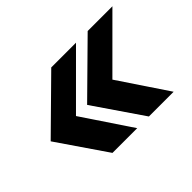

<svg xmlns="http://www.w3.org/2000/svg" viewBox="-94 -727 853 853"><g transform="rotate(-45 333.0 -300.5)"><path d="M205.7 -70.3 47.9 -300.8 281.8 -531.2H437.3L206.8 -300.8L361.1 -70.3ZM434.5 -70.3 276.8 -300.8 510.7 -531.2H666.1L435.6 -300.8L589.9 -70.3Z"/></g></svg>

Font: Inter
Style: Italic
Weight: 400
Italic angle: -9.3988°
Designer: Rasmus Andersson
Foundry: rsms
Version: Version 4.001;git-66647c0bb